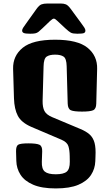

<svg xmlns="http://www.w3.org/2000/svg" viewBox="-20 -1054 605 1080"><path d="M293.5 5.9Q214.8 5.9 166.3 -15.1Q117.7 -36.1 95.2 -71.3Q72.8 -106.4 71.8 -148.9L70.3 -202.6Q69.8 -232.4 82.5 -240Q95.2 -247.6 139.6 -247.6Q184.6 -247.6 201.4 -240Q218.3 -232.4 217.3 -202.6L215.3 -144.5Q213.9 -103.5 232.2 -88.6Q250.5 -73.7 293.5 -73.7Q337.9 -73.7 355.5 -88.6Q373 -103.5 372.6 -144.5L372.1 -176.3Q371.6 -210.4 364.5 -232.4Q357.4 -254.4 325.7 -268.1L156.2 -340.3Q100.1 -364.7 80.3 -402.6Q60.5 -440.4 58.6 -501L53.7 -666.5Q51.8 -739.7 107.7 -785.2Q163.6 -830.6 290 -830.6Q417 -830.6 472.7 -785.2Q528.3 -739.7 526.4 -666.5L521.5 -471.2Q521 -441.4 503.9 -433.8Q486.8 -426.3 441.4 -426.3Q395.5 -426.3 378.7 -433.8Q361.8 -441.4 360.8 -471.2L355 -681.6Q354 -724.6 337.6 -735.6Q321.3 -746.6 290 -746.6Q258.8 -746.6 242.4 -735.6Q226.1 -724.6 225.1 -681.6L219.7 -486.8Q219.2 -450.2 230 -429.7Q240.7 -409.2 272.5 -395.5L430.7 -329.1Q465.3 -314.9 484.9 -296.9Q504.4 -278.8 512 -250Q519.5 -221.2 517.1 -174.3L516.1 -147Q514.6 -104.5 491.9 -69.8Q469.2 -35.2 420.9 -14.6Q372.6 5.9 293.5 5.9ZM149.9 -864.3Q123 -864.3 113.8 -868.4Q104.5 -872.6 104.5 -881.8Q104.5 -889.6 110.8 -898.9Q117.2 -908.2 128.9 -924.8L185.5 -1003.9Q200.2 -1024.4 213.1 -1029.3Q226.1 -1034.2 246.6 -1034.2H322.3Q338.9 -1034.2 350.8 -1029.3Q362.8 -1024.4 377.9 -1003.9L436 -924.8Q448.2 -908.2 454.3 -898.9Q460.4 -889.6 460.4 -881.8Q460.4 -872.6 452.9 -868.4Q445.3 -864.3 415 -864.3Q389.6 -864.3 378.7 -870.1Q367.7 -876 347.7 -894.5L302.7 -936.5Q290 -949.2 282.7 -949.2Q275.9 -949.2 261.7 -936L218.3 -894.5Q205.1 -881.8 196.8 -875.2Q188.5 -868.7 178.5 -866.5Q168.5 -864.3 149.9 -864.3Z"/></svg>

Font: Denk One
Style: Regular
Weight: 400
Designer: Irina Smirnova, Eben Sorkin
Foundry: Sorkin Type Co.f
Version: Version 1.004; ttfautohint (v1.8.4.7-5d5b);gftools[0.9.23]